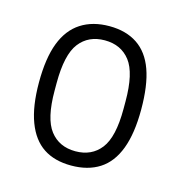

<svg xmlns="http://www.w3.org/2000/svg" viewBox="-67 -758 459 490"><g transform="rotate(15 163.0 -513.5)"><path d="M162 -329Q118 -329 88.5 -348.5Q59 -368 43.5 -409Q28 -450 28 -513Q28 -577 43.5 -617.5Q59 -658 90 -678Q121 -698 165 -698Q209 -698 239 -678Q269 -658 283.5 -617.5Q298 -577 298 -513Q298 -450 282.5 -409Q267 -368 236.5 -348.5Q206 -329 162 -329ZM163 -367Q206 -367 230 -398Q254 -429 254 -503V-523Q254 -598 230 -629Q206 -660 163 -660Q120 -660 96 -629Q72 -598 72 -523V-503Q72 -429 96 -398Q120 -367 163 -367Z"/></g></svg>

Font: Archivo SemiCondensed Thin
Style: Regular
Weight: 250
Width: 4
Designer: Hector Gatti
Foundry: Omnibus-Type
Version: Version 2.001